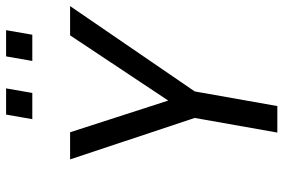

<svg xmlns="http://www.w3.org/2000/svg" viewBox="-170 -760 930 630"><g transform="rotate(-90 295.0 -445.0)"><path d="M590 -680 310 -271 262 0H175L223 -271L87 -680H176L280 -358L494 -680ZM305 -804H219L234 -890H320ZM496 -804H410L425 -890H511Z"/></g></svg>

Font: Inria Sans
Style: Italic
Weight: 400
Italic angle: -10°
Designer: Black Foundry Team
Foundry: Black Foundry
Version: Version 1.2; ttfautohint (v1.8.3)